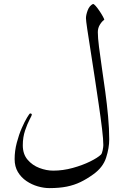

<svg xmlns="http://www.w3.org/2000/svg" viewBox="-20 -802 666 987"><path d="M541.5 -85.4Q541.5 -41 525.4 8.8Q509.3 58.6 459.5 94.2Q426.3 118.2 394 133.8Q361.8 149.4 323.5 157.2Q285.2 165 233.9 165Q205.6 165 174.3 156Q143.1 147 116 128.7Q88.9 110.4 72 82.3Q55.2 54.2 55.2 16.1Q55.2 -26.4 66.2 -68.1Q77.1 -109.9 92 -143.8Q106.9 -177.7 119.4 -198.2Q131.8 -218.8 134.8 -218.8Q143.6 -218.8 143.6 -211.9Q143.6 -209 132.1 -187.3Q120.6 -165.5 108.9 -131.1Q97.2 -96.7 97.2 -55.2Q97.2 -9.8 121.8 19Q146.5 47.9 182.6 61.5Q218.8 75.2 253.4 75.2Q303.7 75.2 354 61.3Q404.3 47.4 443.4 28.1Q482.4 8.8 499 -7.3Q504.4 -12.7 507.8 -29.8Q511.2 -46.9 511.2 -56.2Q511.2 -84.5 504.6 -139.6Q498 -194.8 487.8 -263.4Q477.5 -332 467.3 -401.4Q456.1 -476.1 445.6 -542Q435.1 -607.9 428.5 -652.6Q421.9 -697.3 421.9 -708.5Q421.9 -725.1 430.7 -748.8Q439.5 -772.5 458 -781.7Q462.9 -781.7 472.4 -770.8Q481.9 -759.8 491.9 -744.9Q502 -730 509 -717Q516.1 -704.1 516.1 -700.2Q504.4 -692.9 493.7 -675.5Q482.9 -658.2 482.9 -636.7Q482.9 -608.9 488.8 -561.8Q494.6 -514.6 503.4 -455.6Q512.2 -396.5 521 -332Q529.8 -267.6 535.6 -204.1Q541.5 -140.6 541.5 -85.4Z"/></svg>

Font: Rohingya Solluk
Style: Regular
Weight: 400
Designer: SIL International
Foundry: SIL International
Version: Version 1.001